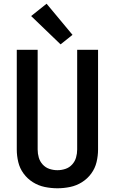

<svg xmlns="http://www.w3.org/2000/svg" viewBox="-20 -1002 616 1030"><path d="M288 8Q322 8 356 1Q390 -6 419.5 -24.5Q449 -43 469.5 -71Q490 -99 498 -132.5Q506 -166 506 -200V-735H394V-200Q394 -178 388 -157Q382 -136 367 -119.5Q352 -103 331 -96Q310 -89 288 -89Q266 -89 245 -96Q224 -103 209 -119.5Q194 -136 188 -157Q182 -178 182 -200V-735H70V-200Q70 -166 78 -132.5Q86 -99 106.5 -71Q127 -43 156.5 -24.5Q186 -6 220 1Q254 8 288 8ZM305 -764 369 -815 230 -982 147 -916Z"/></svg>

Font: Iosevka Sparkle Semibold
Style: Regular
Weight: 600
Designer: Belleve Invis
Foundry: Belleve Invis
Version: Version 4.5.0; ttfautohint (v1.8.3)